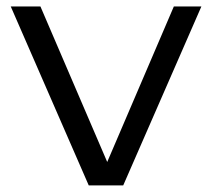

<svg xmlns="http://www.w3.org/2000/svg" viewBox="-20 -562 643 582"><path d="M507 -542.5H590.5L353.5 0H249L12.5 -542.5H102.5L305 -71Z"/></svg>

Font: Encode Sans Expanded
Style: Regular
Weight: 400
Width: 7
Designer: Multiple Designers
Foundry: Impallari Type
Version: Version 2.000